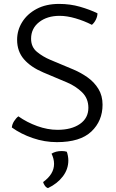

<svg xmlns="http://www.w3.org/2000/svg" viewBox="-20 -715 595 982"><path d="M40.5 -63Q42 -79.5 52 -95.2Q62 -111 74 -120Q118 -89 170.8 -70Q223.5 -51 274 -51Q345.5 -51 388.8 -81Q432 -111 432 -163.5Q432 -211.5 399.8 -243Q367.5 -274.5 322.5 -293.5L201.5 -344.5Q137.5 -371.5 102.5 -412Q67.5 -452.5 67.5 -511.5Q67.5 -560.5 93.5 -602.2Q119.5 -644 167.5 -669.5Q215.5 -695 282 -695Q339 -695 389.2 -680.5Q439.5 -666 478.5 -647Q478.5 -631.5 470.5 -615Q462.5 -598.5 450 -588Q410 -608.5 366.2 -621.2Q322.5 -634 285 -634Q221 -634 180 -601.8Q139 -569.5 139 -517Q139 -474.5 169 -449.8Q199 -425 238.5 -408.5L355.5 -359.5Q394.5 -343 428.5 -318.8Q462.5 -294.5 483.5 -260Q504.5 -225.5 504.5 -179.5Q504.5 -96.5 447.2 -42.2Q390 12 271 12Q208 12 147.5 -8.8Q87 -29.5 40.5 -63ZM321.5 61Q324.5 67.5 327 80.8Q329.5 94 329.5 105.5Q329.5 150.5 301.2 187.5Q273 224.5 225.5 247Q216.5 244.5 209.8 235.2Q203 226 200.5 216Q256.5 176 256.5 123Q256.5 109.5 252.8 95.5Q249 81.5 243.5 71Q265 57.5 295.5 57.5Q310.5 57.5 321.5 61Z"/></svg>

Font: Signika Negative SC Light
Style: Regular
Weight: 300
Designer: Anna Giedryś
Foundry: Anna Giedryś
Version: Version 2.000; ttfautohint (v1.8.3) -l 8 -r 50 -G 200 -x 9 -